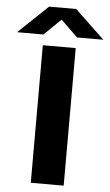

<svg xmlns="http://www.w3.org/2000/svg" viewBox="-128 -989 588 1029"><g transform="rotate(5 166.0 -474.5)"><path d="M78 0V-740H255V0ZM-65.5 -797.5 93.5 -949H239.5L398.5 -797.5H257L166.5 -885.5L76 -797.5Z"/></g></svg>

Font: Encode Sans Expanded Expanded
Style: Bold
Weight: 700
Width: 7
Designer: Multiple Designers
Foundry: Impallari Type
Version: Version 3.000; ttfautohint (v1.8.3) -l 8 -r 50 -G 200 -x 14 